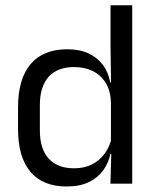

<svg xmlns="http://www.w3.org/2000/svg" viewBox="-20 -682 577 713"><path d="M227 10.5Q139 10.5 93 -44Q47 -98.5 47 -203V-283.5Q47 -388.5 93.5 -443.8Q140 -499 230.5 -499Q275.5 -499 308.5 -483.8Q341.5 -468.5 362 -441Q382.5 -413.5 389.5 -376H416L392 -301.5Q390.5 -344.5 372.8 -373.8Q355 -403 324.8 -418Q294.5 -433 255.5 -433Q193.5 -433 160.8 -397Q128 -361 128 -291V-198Q128 -129 160.8 -93Q193.5 -57 255.5 -57Q292.5 -57 321 -71.2Q349.5 -85.5 368.2 -110.8Q387 -136 394 -168L414 -110H390Q383 -77 363.2 -49.5Q343.5 -22 310.2 -5.8Q277 10.5 227 10.5ZM390 0 393.5 -118 392 -144V-348L392.5 -365L390.5 -503.5V-662.5H471V0Z"/></svg>

Font: Anek Gurmukhi Medium
Style: Regular
Weight: 400
Version: Version 1.003